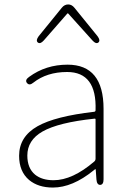

<svg xmlns="http://www.w3.org/2000/svg" viewBox="-20 -831 576 864"><path d="M218 13Q152 13 111 -21Q66 -59 66 -130Q66 -216 149 -263Q229 -308 404 -328Q410 -329 410 -335Q416 -507 282 -507Q191 -507 130 -459Q112 -444 101 -458Q91 -471 111 -485Q186 -540 284 -540Q446 -540 446 -341V-24Q446 0 431 1Q416 1 414 -23L411 -65Q411 -70 409.5 -70Q408 -70 401 -64Q306 13 218 13ZM221 -20Q306 -20 404 -104Q410 -109 410 -117V-293Q410 -298 405 -297Q243 -280 171 -239Q103 -200 103 -131Q103 -74 138 -45Q169 -20 221 -20ZM177 -649Q161 -631 150 -640Q140 -649 154 -668L258 -796Q270 -811 287 -811Q303 -811 315 -796L419 -668Q433 -649 423 -640Q412 -631 396 -649L288 -769Q285 -773 282 -769Z"/></svg>

Font: Resource Han Rounded JP ExtraLight
Style: Regular
Weight: 250
Designer: Cyano Hao (round all glyphs); Ryoko NISHIZUKA 西塚涼子 (kana, bopomofo & ideographs); Paul D. Hunt (Latin, Greek & Cyrillic)
Foundry: Cyano Hao
Version: 0.990